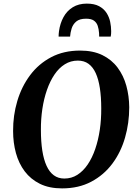

<svg xmlns="http://www.w3.org/2000/svg" viewBox="-20 -1033 761 1063"><path d="M323.5 10Q252.5 10 201.2 -15.2Q150 -40.5 117 -84.2Q84 -128 68.2 -185.5Q52.5 -243 52.5 -307.5Q52 -394 75.8 -473.8Q99.5 -553.5 146.5 -616.5Q193.5 -679.5 263 -716.2Q332.5 -753 424 -753Q495.5 -753 547 -727.8Q598.5 -702.5 631.2 -658.5Q664 -614.5 679.5 -558Q695 -501.5 695.5 -439Q695.5 -351.5 672.2 -270.8Q649 -190 602 -127Q555 -64 485.2 -27Q415.5 10 323.5 10ZM336 -44.5Q376 -44.5 408.2 -65Q440.5 -85.5 465.5 -122.2Q490.5 -159 507.2 -208Q524 -257 532.5 -314.2Q541 -371.5 540.5 -433Q540.5 -495.5 533 -544.8Q525.5 -594 510 -628Q494.5 -662 470 -679.8Q445.5 -697.5 411 -697.5Q371.5 -697.5 339 -677.2Q306.5 -657 281.8 -620.5Q257 -584 240 -535.2Q223 -486.5 214.5 -430Q206 -373.5 206.5 -313Q206.5 -249.5 214.2 -199.5Q222 -149.5 237.8 -115Q253.5 -80.5 278 -62.5Q302.5 -44.5 336 -44.5ZM460.5 -1013Q502 -1013 528.5 -998.8Q555 -984.5 569.8 -961.5Q584.5 -938.5 590 -912Q595.5 -885.5 595.5 -860.5Q595.5 -853 595 -845Q594.5 -837 593 -830.5H529Q529 -835 528.8 -839.8Q528.5 -844.5 528.5 -849.5Q527 -872 521 -890Q515 -908 500 -918.8Q485 -929.5 456.5 -929.5Q420.5 -929.5 402 -913.8Q383.5 -898 376.5 -875Q369.5 -852 368 -830.5H304.5Q304.5 -838 305 -845Q305.5 -852 306.5 -859.5Q312.5 -903.5 331.5 -938.2Q350.5 -973 383 -993Q415.5 -1013 460.5 -1013Z"/></svg>

Font: Merriweather 28pt
Style: Bold Italic
Weight: 700
Italic angle: -7.8°
Version: Version 2.101